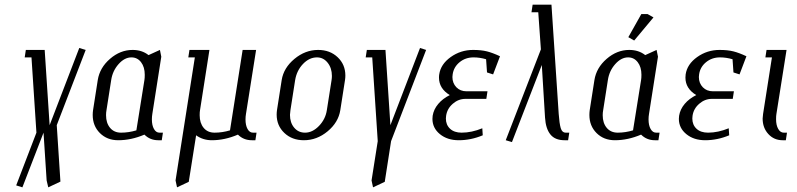

<svg xmlns="http://www.w3.org/2000/svg" viewBox="-20 -596 3389 816"><path d="M48.8 191.9 134.8 -32.2 113.8 -352.1H85L89.8 -383.8H169.9L190.9 -64L316.9 -392.1L344.2 -383.8L221.2 -64L236.8 175.8L185.1 200.2L178.2 170.9L165 -32.2L75.2 200.2Z M374 -107.4Q374 -117.7 375.5 -127.9L395.5 -255.9Q403.8 -308.1 447.5 -345.9Q491.2 -383.8 543.5 -383.8Q583.5 -383.8 611.3 -361.8L659.7 -383.8L665.5 -355L627.4 -111.8Q625.5 -100.6 625.5 -88.4Q625.5 -63.5 634.3 -47.9Q643.1 -32.2 657.7 -32.2H672.4L667.5 0H652.3Q617.7 0 593.8 -23.9Q537.6 0 482.4 0Q435.1 0 404.5 -30.5Q374 -61 374 -107.4ZM430.7 -106.4Q430.7 -73.2 447.8 -52.7Q464.8 -32.2 494.6 -32.2Q526.9 -32.2 559.6 -42L593.8 -255.9Q595.2 -263.7 595.2 -278.3Q595.2 -311 579.6 -331.5Q564 -352.1 538.6 -352.1Q509.3 -352.1 483.9 -323.5Q458.5 -294.9 452.6 -255.9L432.6 -127.9Q430.7 -118.2 430.7 -106.4Z M726.1 170.9 808.1 -352.1H780.3L785.2 -383.8H870.1L830.1 -127.9Q828.6 -120.6 828.6 -106.4Q828.6 -73.2 845.5 -52.7Q862.3 -32.2 892.1 -32.2Q924.8 -32.2 957.5 -42L1011.2 -383.8H1068.4L1025.4 -111.8Q1023.4 -100.6 1023.4 -88.4Q1023.4 -63.5 1032 -47.9Q1040.5 -32.2 1055.2 -32.2H1070.3L1065.4 0H1050.3Q1015.1 0 991.2 -23.9Q935.1 0 880.4 0Q842.3 0 813.5 -21L782.2 176.8L732.4 200.2Z M1155.8 -108.9Q1155.8 -118.2 1157.2 -127.9L1177.2 -255.9Q1185.5 -307.6 1231.4 -345.7Q1277.3 -383.8 1332 -383.8Q1382.3 -383.8 1415 -352.8Q1447.8 -321.8 1447.8 -274.9Q1447.8 -265.6 1446.3 -255.9L1426.3 -127.9Q1418 -75.7 1372.3 -37.8Q1326.7 0 1271.5 0Q1221.2 0 1188.5 -31Q1155.8 -62 1155.8 -108.9ZM1212.4 -107.9Q1212.4 -74.7 1230.2 -53.5Q1248 -32.2 1276.4 -32.2Q1308.1 -32.2 1335.7 -60.8Q1363.3 -89.4 1369.1 -127.9L1389.2 -255.9Q1390.6 -264.6 1390.6 -273.4Q1390.6 -306.6 1372.6 -329.3Q1354.5 -352.1 1327.1 -352.1Q1294.4 -352.1 1267.8 -324.2Q1241.2 -296.4 1234.4 -255.9L1214.4 -127.9Q1212.4 -114.3 1212.4 -107.9Z M1534.2 -352.1 1539.1 -383.8H1618.2L1639.2 -64L1765.1 -392.1L1791 -383.8L1642.1 3.9L1615.2 176.8L1565.4 200.2L1559.1 170.9L1585.4 3.9L1562 -352.1Z M1817.9 -90.8Q1817.9 -95.2 1818.8 -104Q1823.2 -131.3 1842.3 -154.1Q1861.3 -176.8 1891.6 -191.9Q1845.7 -219.7 1845.7 -266.1Q1845.7 -274.9 1846.7 -279.8Q1853 -323.2 1895.5 -353.5Q1938 -383.8 1990.7 -383.8Q2024.9 -383.8 2049.3 -377.7Q2073.7 -371.6 2105 -356.9L2075.7 -279.8L2049.8 -288.1L2045.9 -344.2Q2019 -352.1 1992.7 -352.1Q1958 -352.1 1933.1 -331.5Q1908.2 -311 1903.8 -279.8Q1902.8 -272 1902.8 -268.6Q1902.8 -242.7 1919.4 -225.3Q1936 -208 1962.9 -208H2051.8L2046.9 -175.8H1958Q1928.2 -175.8 1904.3 -155Q1880.4 -134.3 1876 -104Q1875 -96.2 1875 -92.3Q1875 -65.4 1892.8 -48.8Q1910.6 -32.2 1941.9 -32.2Q1984.4 -32.2 2029.8 -50.8L2031.7 -21Q1981.4 0 1929.7 0Q1881.3 0 1849.6 -25.9Q1817.9 -51.8 1817.9 -90.8Z M2129.4 0 2278.8 -386.2 2267.6 -543.9H2238.8L2243.7 -576.2H2323.7L2354.5 -111.8Q2357.4 -71.3 2363 -51.8Q2368.7 -32.2 2384.8 -32.2H2399.4L2394.5 0H2379.4Q2338.9 0 2319.1 -24.7Q2299.3 -49.3 2296.4 -96.2L2282.7 -319.8L2155.8 7.8Z M2484.9 -107.4Q2484.9 -117.7 2486.3 -127.9L2506.3 -255.9Q2514.6 -308.1 2558.3 -345.9Q2602.1 -383.8 2654.3 -383.8Q2694.3 -383.8 2722.2 -361.8L2770.5 -383.8L2776.4 -355L2738.3 -111.8Q2736.3 -100.6 2736.3 -88.4Q2736.3 -63.5 2745.1 -47.9Q2753.9 -32.2 2768.6 -32.2H2783.2L2778.3 0H2763.2Q2728.5 0 2704.6 -23.9Q2648.4 0 2593.3 0Q2545.9 0 2515.4 -30.5Q2484.9 -61 2484.9 -107.4ZM2541.5 -106.4Q2541.5 -73.2 2558.6 -52.7Q2575.7 -32.2 2605.5 -32.2Q2637.7 -32.2 2670.4 -42L2704.6 -255.9Q2706.1 -263.7 2706.1 -278.3Q2706.1 -311 2690.4 -331.5Q2674.8 -352.1 2649.4 -352.1Q2620.1 -352.1 2594.7 -323.5Q2569.3 -294.9 2563.5 -255.9L2543.5 -127.9Q2541.5 -118.2 2541.5 -106.4ZM2650.4 -438 2705.6 -536.1H2732.4L2757.3 -522L2675.3 -423.8Z M2865.2 -90.8Q2865.2 -95.2 2866.2 -104Q2870.6 -131.3 2889.6 -154.1Q2908.7 -176.8 2939 -191.9Q2893.1 -219.7 2893.1 -266.1Q2893.1 -274.9 2894 -279.8Q2900.4 -323.2 2942.9 -353.5Q2985.4 -383.8 3038.1 -383.8Q3072.3 -383.8 3096.7 -377.7Q3121.1 -371.6 3152.3 -356.9L3123 -279.8L3097.2 -288.1L3093.3 -344.2Q3066.4 -352.1 3040 -352.1Q3005.4 -352.1 2980.5 -331.5Q2955.6 -311 2951.2 -279.8Q2950.2 -272 2950.2 -268.6Q2950.2 -242.7 2966.8 -225.3Q2983.4 -208 3010.3 -208H3099.1L3094.2 -175.8H3005.4Q2975.6 -175.8 2951.7 -155Q2927.7 -134.3 2923.3 -104Q2922.4 -96.2 2922.4 -92.3Q2922.4 -65.4 2940.2 -48.8Q2958 -32.2 2989.3 -32.2Q3031.7 -32.2 3077.1 -50.8L3079.1 -21Q3028.8 0 2977.1 0Q2928.7 0 2897 -25.9Q2865.2 -51.8 2865.2 -90.8Z M3221.2 -92.3Q3221.2 -98.1 3223.1 -111.8L3260.7 -352.1H3232.9L3237.8 -383.8H3322.8L3279.8 -111.8Q3278.3 -104 3278.3 -89.4Q3278.3 -64 3287.4 -48.1Q3296.4 -32.2 3311 -32.2H3324.7L3319.8 0H3306.2Q3269.5 0 3245.4 -26.4Q3221.2 -52.7 3221.2 -92.3Z"/></svg>

Font: Gawaa
Style: Italic
Weight: 400
Designer: T. Christopher White
Version: Version 1.0